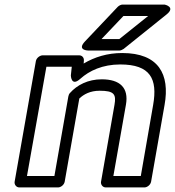

<svg xmlns="http://www.w3.org/2000/svg" viewBox="-20 -795 765 840"><path d="M425 -448C365 -448 317 -423 286 -388C282 -384 280 -378 279 -373L218 -25H98L183 -503H294L290 -465C290 -465 291 -414 331 -450C371 -486 429 -513 506 -513C638 -513 670 -450 650 -336L596 -25H476L531 -337C544 -411 505 -448 425 -448ZM416 -398C479 -398 489 -383 481 -337L422 0C420 11 428 25 443 25H612C623 25 638 15 641 0L700 -336C724 -470 674 -563 515 -563C449 -563 393 -545 346 -517L347 -530C348 -543 339 -553 326 -553H167C156 -553 140 -543 137 -528L44 0C42 11 50 25 65 25H234C245 25 260 15 263 0L327 -364C346 -382 374 -398 416 -398ZM520 -725H628L502 -624H424ZM516 -775C510 -775 501 -771 495 -765L352 -614C315 -575 365 -574 365 -574H503C508 -574 515 -577 521 -581L709 -732C750 -765 700 -775 700 -775Z"/></svg>

Font: Asimov
Style: XWidOuIt
Weight: 500
Designer: Google
Version: Version 2.000980; 2014